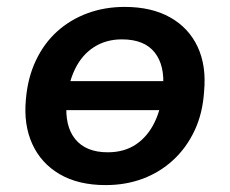

<svg xmlns="http://www.w3.org/2000/svg" viewBox="-20 -526 666 556"><path d="M286 10Q207 10 153 -21.5Q99 -53 73.5 -109Q48 -165 55 -238Q60 -300 83.5 -350Q107 -400 145 -434.5Q183 -469 233 -487.5Q283 -506 341 -506Q419 -506 473 -475.5Q527 -445 552.5 -390Q578 -335 571 -261Q567 -198 543.5 -148Q520 -98 481.5 -62.5Q443 -27 393.5 -8.5Q344 10 286 10ZM292 -85Q340 -85 374 -108Q408 -131 428 -172.5Q448 -214 452 -269Q458 -336 428 -374Q398 -412 333 -412Q287 -412 252 -389.5Q217 -367 197 -325.5Q177 -284 173 -230Q167 -161 198 -123Q229 -85 292 -85ZM134 -207 147 -291H491L478 -207Z"/></svg>

Font: Nunito Sans 9pt
Style: Bold Italic
Weight: 700
Italic angle: -9°
Version: Version 3.101;gftools[0.9.27]